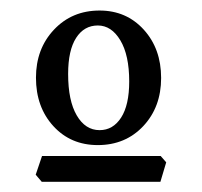

<svg xmlns="http://www.w3.org/2000/svg" viewBox="-20 -616 389 370"><path d="M171.9 -365.2Q197.8 -365.2 213.4 -389.4Q229 -413.6 229 -459Q229 -509.8 211.9 -538.3Q194.8 -566.9 168.5 -566.9Q142.1 -566.9 126.7 -543Q111.3 -519 111.3 -473.6Q111.3 -421.9 127.9 -393.6Q144.5 -365.2 171.9 -365.2ZM168.5 -336.4Q116.2 -336.4 82.8 -373Q49.3 -409.7 49.3 -466.3Q49.3 -522 84 -558.8Q118.7 -595.7 171.9 -595.7Q223.6 -595.7 257.1 -558.8Q290.5 -522 290.5 -465.8Q290.5 -409.7 256.1 -373Q221.7 -336.4 168.5 -336.4ZM289.1 -265.6H60.5L48.8 -279.3L61 -315.4H289.6L300.3 -303.2Z"/></svg>

Font: Kelvinch
Style: Regular
Weight: 400
Designer: Paul James MIller
Foundry: High-Logic / Made with FontCreator
Version: Version 3.30 September 23, 2016